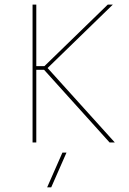

<svg xmlns="http://www.w3.org/2000/svg" viewBox="-20 -615 556 829"><path d="M185.5 -321.3 467.3 -595.2H445.3L171.9 -329.6H136.7V-595.2H120.6V0H136.7V-313.5H170.4L453.1 0H475.6ZM183.6 193.8H201.2L267.1 43.9H249.5Z"/></svg>

Font: Now Thin
Style: Regular
Weight: 100
Designer: Alfredo Marco Pradil
Foundry: Alfredo Marco Pradil
Version: Version 1.200;hotconv 1.0.109;makeotfexe 2.5.65596